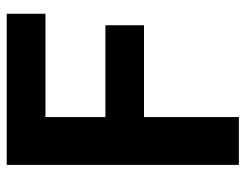

<svg xmlns="http://www.w3.org/2000/svg" viewBox="-102 -650 751 588"><g transform="rotate(-90 274.0 -355.5)"><path d="M491.2 -408.7H210V-592.3H526.4V-710.9H63.5V0H210V-290.5H491.2Z"/></g></svg>

Font: Shabnam
Style: Bold
Weight: 700
Foundry: DejaVu fonts team - Redesigned by Saber Rastikerdar - Based on Vazir font
Version: Version 5.0.1